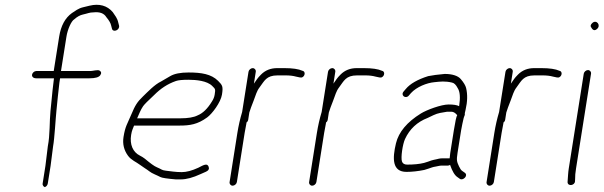

<svg xmlns="http://www.w3.org/2000/svg" viewBox="-20 -764 2490 792"><path d="M162.7 8C169.1 8 175.9 0.9 177.1 -7L188.7 -80L199.1 -161C204.8 -190.4 209.9 -282.3 212.9 -308.5C214.5 -323.3 222.6 -408.1 225.1 -423.5L227.8 -441H348.9C372.7 -441 387.5 -445.2 393.4 -453.5C399.2 -461.8 398.3 -468.3 390.4 -473C383.2 -477.3 362.5 -471 353.6 -471H231.6L254.1 -613C258.8 -642.8 274.1 -677.2 285.9 -684C298.2 -695 310.3 -701.7 322.3 -704.2C341.8 -708.3 348.5 -713 365.9 -713C391.6 -715.8 409.2 -709.1 418.8 -693C429.9 -679.8 436.5 -668.4 438.4 -659L441.5 -647C444.8 -628.1 474.6 -638.9 471.2 -658L468.1 -670C463.7 -690.6 454.7 -699 445.1 -714C422.2 -741.2 388.9 -750.1 349.3 -740.5C343.2 -738.8 334.2 -736.7 322.5 -734C303.1 -729.5 289.7 -718.5 276.5 -710C249 -690.3 231.2 -658 224.1 -613L201.6 -471H129.6C121.7 -471 113.5 -463.9 112.2 -456C111 -448.1 116.9 -441 129.6 -441H202.6C201.4 -433.7 199.5 -417.3 196.8 -392L192.6 -349.5C190.9 -332.5 189.5 -318 188.2 -306C183.9 -264.4 186.6 -207 177.3 -161L167.4 -80L155.9 -7C154.6 0.9 160.6 8 167.5 8Z M545.7 -276C553.7 -294 560 -310.8 570.2 -325.8C575.1 -333 590.4 -348.4 615.9 -372C642.2 -398.4 670.8 -417.8 706.1 -430C715.7 -433.3 732.8 -435 757.3 -435C789.3 -435 834.5 -430.6 855.3 -409.5C868 -396.5 869.4 -397.7 865.6 -374C864.1 -364 860.2 -354.3 854 -345C836 -315.5 816.3 -296.5 795 -288C779.7 -280 755 -276 725.7 -276ZM533 -246H721C763.5 -246 794.9 -250.8 834.6 -279.7C855.6 -295 890.5 -341.8 895.6 -373.7C900.9 -407.2 898 -412.1 879.6 -430.5C851.5 -458.5 810.9 -465 758 -465C724.5 -465 699.3 -460 682.4 -450.1C669.8 -442.7 657.4 -435.4 644.8 -428.2C617.6 -415.3 589.5 -385.2 569.5 -366C546.2 -343.7 537.3 -329.4 521.5 -291.5C505.1 -252.3 496.6 -243.6 489.5 -199C485 -170.4 491.2 -144.5 508.1 -121.5C521.5 -103.2 541.6 -96.2 558.2 -83.5C571.4 -73.4 584.5 -66.4 596.3 -57.1C606.4 -48.6 629.6 -40.4 641.5 -33.8C647.7 -30.3 668.9 -27.1 705 -24H726.2C748.9 -24 776 -31.3 807.7 -46L830.3 -56C840.5 -60.8 844 -67.6 840.5 -76.5C834.7 -91.4 821.6 -84.5 797.8 -72C771.9 -60 749.2 -54 729.7 -54C704.4 -54 681.7 -57.9 663.5 -60C646.2 -62 646.8 -66.1 627.4 -73.9C615.9 -78.5 600.4 -90.3 577.3 -109.5C570.8 -114.5 564.1 -118.7 557.3 -122C527.9 -136.4 514.6 -168.2 520.9 -207.5C523.9 -226.7 528.5 -233.5 533 -246Z M1005.1 -468 978.8 -302C970.4 -274 963.9 -245.3 959.2 -216L927.1 -13C925.8 -5.1 931.8 2 939.7 2C947.6 2 955.8 -5.1 957.1 -13L989.2 -216C991.2 -228.7 993.5 -240.7 995.9 -252L997 -259C1000.8 -261.7 1003 -265.3 1003.8 -270L1008.5 -300C1012 -311.7 1018 -328 1026.3 -349C1035.9 -373.3 1038.2 -387.2 1051 -404C1070.7 -430 1078.4 -453 1124.7 -453H1159.2C1174.8 -453 1189.1 -451.3 1201.9 -447.8C1214.7 -444.3 1222.9 -443.3 1226.5 -445C1239.2 -450.9 1240.5 -469.8 1227.8 -472C1211.8 -479.3 1186.8 -483 1152.7 -483H1123.5C1096.7 -483 1074.4 -474.2 1056.8 -456.5C1041.7 -441.4 1038.5 -434.7 1027.4 -419L1035.1 -468C1036.4 -475.9 1030.4 -483 1022.5 -483C1014.6 -483 1006.4 -475.9 1005.1 -468Z M1333.1 -468 1306.8 -302C1298.4 -274 1291.9 -245.3 1287.2 -216L1255.1 -13C1253.8 -5.1 1259.8 2 1267.7 2C1275.6 2 1283.8 -5.1 1285.1 -13L1317.2 -216C1319.2 -228.7 1321.5 -240.7 1323.9 -252L1325 -259C1328.8 -261.7 1331 -265.3 1331.8 -270L1336.5 -300C1340 -311.7 1346 -328 1354.3 -349C1363.9 -373.3 1366.2 -387.2 1379 -404C1398.7 -430 1406.4 -453 1452.7 -453H1487.2C1502.8 -453 1517.1 -451.3 1529.9 -447.8C1542.7 -444.3 1550.9 -443.3 1554.5 -445C1567.2 -450.9 1568.5 -469.8 1555.8 -472C1539.8 -479.3 1514.8 -483 1480.7 -483H1451.5C1424.7 -483 1402.4 -474.2 1384.8 -456.5C1369.7 -441.4 1366.5 -434.7 1355.4 -419L1363.1 -468C1364.4 -475.9 1358.4 -483 1350.5 -483C1342.6 -483 1334.4 -475.9 1333.1 -468Z M1656.7 -55C1678.7 -55 1704.8 -57.7 1730.2 -63L1746.2 -68C1757.6 -71.7 1765.8 -75.5 1777.6 -77C1787.2 -78.2 1791.7 -81 1803.1 -81H1828.1C1830.7 -81 1833.5 -82 1836.5 -84C1845.7 -57.2 1856 -40.2 1867.5 -33L1877.3 -26C1890 -17.6 1913.9 -40.5 1896.5 -52L1886.6 -59C1882.3 -61.7 1878 -67.8 1873.5 -77.5C1864.5 -97 1862.5 -102.8 1867.3 -133L1882.2 -227C1884.5 -241.9 1889.7 -264 1892.5 -276.5C1894.7 -286.1 1898.8 -288 1897.3 -297C1898.7 -301.7 1899.7 -306.3 1900.5 -311C1908.4 -344.5 1909.1 -374.5 1902.7 -401C1900.3 -411 1893.1 -423.2 1881 -437.5C1869 -451.8 1844.9 -459 1814.5 -459C1786.1 -456.5 1763.2 -453.5 1746.3 -450C1702.4 -436.1 1671.6 -418.4 1653.9 -397L1645.3 -387C1630.8 -371 1653.4 -354 1666.6 -370L1675.2 -380C1698.3 -405.4 1740.9 -422.3 1771.9 -425C1796.2 -427.6 1815.5 -430.1 1844.1 -423.5C1853.1 -421.9 1860.9 -414.4 1867.7 -401C1877.5 -386.6 1879.5 -361.6 1873.9 -326C1865.3 -330.7 1850.8 -333 1830.5 -333C1800 -333 1740.3 -310.8 1716.2 -295.9C1658.9 -260.4 1624.7 -219.5 1613.4 -173C1598.2 -109.9 1597.5 -55 1656.7 -55ZM1852.2 -227 1837.3 -133C1836 -125 1835.2 -117.7 1834.8 -111H1809.1C1800.9 -111 1794.6 -110.5 1790.7 -109.5C1773.2 -104.7 1768.4 -106.1 1745.2 -97L1729.2 -92C1709.9 -87.1 1686.4 -85 1659.5 -85C1648.2 -85 1641 -89.3 1638.1 -98C1632.6 -113.8 1640.9 -169.3 1650.7 -190.5C1669.9 -232 1701 -261 1744 -277.5C1750.5 -280.5 1758.5 -284.3 1768.1 -289C1787 -298.1 1803.4 -299.5 1823.4 -303H1843.2C1850.5 -303 1858.1 -298.3 1866 -289C1862.5 -283.7 1857.9 -263 1852.2 -227Z M2065.1 -468 2038.8 -302C2030.4 -274 2023.9 -245.3 2019.2 -216L1987.1 -13C1985.8 -5.1 1991.8 2 1999.7 2C2007.6 2 2015.8 -5.1 2017.1 -13L2049.2 -216C2051.2 -228.7 2053.5 -240.7 2055.9 -252L2057 -259C2060.8 -261.7 2063 -265.3 2063.8 -270L2068.5 -300C2072 -311.7 2078 -328 2086.3 -349C2095.9 -373.3 2098.2 -387.2 2111 -404C2130.7 -430 2138.4 -453 2184.7 -453H2219.2C2234.8 -453 2249.1 -451.3 2261.9 -447.8C2274.7 -444.3 2282.9 -443.3 2286.5 -445C2299.2 -450.9 2300.5 -469.8 2287.8 -472C2271.8 -479.3 2246.8 -483 2212.7 -483H2183.5C2156.7 -483 2134.4 -474.2 2116.8 -456.5C2101.7 -441.4 2098.5 -434.7 2087.4 -419L2095.1 -468C2096.4 -475.9 2090.4 -483 2082.5 -483C2074.6 -483 2066.4 -475.9 2065.1 -468Z M2388 -460 2326.3 -70C2324.9 -61.3 2323.9 -52.4 2323.3 -43.2L2321.2 -13C2321.4 6.1 2352 1.7 2351.9 -17L2352.4 -27C2352 -37 2353.3 -51.3 2356.3 -70L2418 -460C2419.3 -467.9 2413.3 -475 2405.4 -475C2397.5 -475 2389.3 -467.9 2388 -460ZM2424 -669.7C2415.7 -662.6 2414.3 -655.7 2420 -649C2426.3 -638.3 2433.9 -636.8 2442.7 -644.5C2460.3 -659.7 2440.7 -684.2 2424 -669.7Z"/></svg>

Font: MewTooHand
Style: CondIta
Weight: 400
Designer: Mew Too, Robert Jablonski
Version: Version 0.77